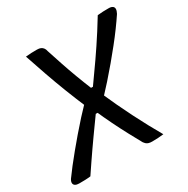

<svg xmlns="http://www.w3.org/2000/svg" viewBox="-171 -844 967 989"><g transform="rotate(-30 312.5 -349.5)"><path d="M456 4Q444 4 435.5 1.5Q427 -1 421.5 -6Q416 -11 411 -18Q392 -52 369.5 -94Q347 -136 324 -183Q301 -230 280 -278L254 -317Q227 -380 201.5 -445.5Q176 -511 153.5 -575.5Q131 -640 111 -700Q128 -702 144.5 -702.5Q161 -703 178 -703Q192 -703 200.5 -699Q209 -695 214.5 -687.5Q220 -680 222 -669Q236 -626 251.5 -579.5Q267 -533 285.5 -483.5Q304 -434 325 -383L352 -341Q392 -250 436 -163Q480 -76 524 0Q508 2 491 3Q474 4 456 4ZM604 -703Q619 -703 627 -697.5Q635 -692 635 -681.5Q635 -671 627 -656Q607 -626 582.5 -592.5Q558 -559 530 -524Q502 -489 471.5 -452.5Q441 -416 408.5 -379.5Q376 -343 342 -307L294 -394L332 -393Q353 -423 373 -451Q393 -479 412.5 -507Q432 -535 452 -565Q472 -595 493.5 -628.5Q515 -662 538 -700Q555 -702 571 -702.5Q587 -703 604 -703ZM22 3Q8 3 -0.5 -2Q-9 -7 -10 -16.5Q-11 -26 -3 -39Q15 -64 37.5 -93Q60 -122 86.5 -154Q113 -186 141.5 -219.5Q170 -253 200.5 -286.5Q231 -320 262 -352L310 -264L275 -265Q257 -240 239.5 -215.5Q222 -191 204.5 -166.5Q187 -142 169 -116Q151 -90 131.5 -61.5Q112 -33 90 0Q74 2 56.5 2.5Q39 3 22 3Z"/></g></svg>

Font: Rec Mono Semicasual
Style: Italic
Weight: 400
Italic angle: -10°
Version: Version 1.085; ttfautohint (v1.8.4.7-5d5b)